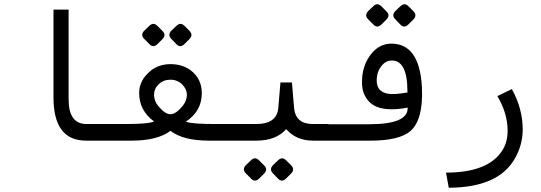

<svg xmlns="http://www.w3.org/2000/svg" viewBox="-20 -660 2540 901"><path d="M231 -200V-615H302V-194Q302 -78 386 -78H519V0H384Q232 0 231 -200Z M724 -161Q756 -123 780 -124Q806 -124 838 -164Q858 -189 857 -218Q856 -242 835 -264Q812 -286 780 -286Q747 -286 725 -265Q703 -244 703 -215Q703 -185 724 -161ZM780 -46Q719 0 597 0H492V-78H569Q678 -78 703 -90Q633 -141 633 -224Q633 -284 687 -328Q726 -359 780 -359Q836 -359 875 -330Q927 -290 927 -223Q927 -138 852 -89Q879 -78 989 -78H1008V0H961Q839 0 780 -46ZM846.1 -538.4 869.6 -514.8Q887.8 -495.6 868.6 -476.3L845 -452.8Q825.8 -434.6 808.7 -451.7L785.1 -476.3Q764.8 -495.6 784 -515.9L807.6 -538.4Q826.8 -557.6 846.1 -538.4ZM718.8 -538.4 742.3 -514.8Q761.6 -495.6 742.3 -476.3L718.8 -452.8Q699.5 -434.6 682.4 -451.7L657.8 -476.3Q637.5 -495.6 656.7 -515.9L680.3 -538.4Q699.5 -557.6 718.8 -538.4Z M1322 -53Q1275 0 1183 0H1000V-78H1182Q1280 -78 1286 -154L1296 -273H1350L1360 -154Q1367 -78 1448 -78H1521V0H1449Q1371 0 1324 -53H1323ZM1323.1 92.6 1346.6 116.2Q1364.8 135.4 1345.6 154.7L1322 178.2Q1302.8 196.4 1285.7 179.3L1262.1 154.7Q1241.8 135.4 1261 115.1L1284.6 92.6Q1303.8 73.4 1323.1 92.6ZM1195.8 92.6 1219.3 116.2Q1238.6 135.4 1219.3 154.7L1195.8 178.2Q1176.5 196.4 1159.4 179.3L1134.8 154.7Q1114.5 135.4 1133.7 115.1L1157.3 92.6Q1176.5 73.4 1195.8 92.6Z M1905 -44Q1852 0 1718 0H1492V-77H1712Q1893 -77 1893 -152V-155L1870 -151Q1750 -134 1706 -190Q1681 -221 1679 -263Q1675 -354 1728 -414Q1762 -452 1809 -455Q1949 -461 1960 -250Q1967 -97 1905 -44ZM1865 -222 1892 -226V-230Q1892 -381 1814 -376Q1790 -374 1773 -354Q1746 -323 1748 -277Q1752 -204 1865 -222ZM1897.1 -630.4 1920.6 -606.8Q1938.8 -587.6 1919.6 -568.3L1896 -544.8Q1876.8 -526.6 1859.7 -543.7L1836.1 -568.3Q1815.8 -587.6 1835 -607.9L1858.6 -630.4Q1877.8 -649.6 1897.1 -630.4ZM1769.8 -630.4 1793.3 -606.8Q1812.6 -587.6 1793.3 -568.3L1769.8 -544.8Q1750.5 -526.6 1733.4 -543.7L1708.8 -568.3Q1688.5 -587.6 1707.7 -607.9L1731.3 -630.4Q1750.5 -649.6 1769.8 -630.4Z M2314 -209 2382 -242Q2433 -150 2433 -51Q2432 22 2396 84Q2319 220 2086 221L2073 150Q2274 150 2339 43Q2363 4 2362 -51Q2361 -130 2314 -209Z"/></svg>

Font: Vazir Code FD
Style: Code-FD
Weight: 400
Foundry: DejaVu fonts team - Redesigned by Saber Rastikerdar
Version: Version 1.1.2